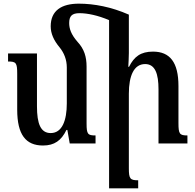

<svg xmlns="http://www.w3.org/2000/svg" viewBox="-20 -784 1068 1049"><path d="M257 -640C257 -601 274 -563 305 -526C331 -494 345 -457 345 -415V-219C345 -127 320 -57 257 -57C202 -57 182 -108 182 -203V-492H24V-448C68 -448 74 -441 74 -381V-185C74 -48 121 11 215 11C277 11 315 -16 343 -74H348L361 0H502V-44C460 -44 453 -50 453 -109V-420C453 -474 440 -516 404 -555C368 -596 358 -628 358 -658C358 -696 373 -712 414 -712C458 -712 515 -700 576 -674V245H735V201C691 201 684 193 684 136V-272C684 -371 712 -434 773 -434C828 -434 846 -380 846 -296V0H1004V-44C961 -44 955 -52 955 -112V-314C955 -444 908 -502 816 -502C749 -502 713 -475 685 -419H681C682 -443 684 -468 684 -494V-704C589 -746 494 -764 411 -764C317 -764 257 -727 257 -640Z"/></svg>

Font: Noto Serif Armenian Condensed SemiBold
Style: Regular
Weight: 600
Width: 3
Designer: Monotype Design Team
Foundry: Monotype Imaging Inc.
Version: Version 2.008